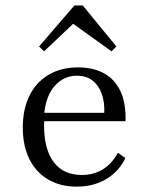

<svg xmlns="http://www.w3.org/2000/svg" viewBox="-20 -674 547 705"><path d="M261.3 11.3Q201.6 11.3 156.9 -14.9Q112.1 -41.1 87.9 -89.9Q63.7 -138.7 63.7 -205.6Q63.7 -272.6 87.9 -322.2Q112.1 -371.8 158.1 -399.2Q204 -426.6 266.1 -426.6Q321.8 -426.6 361.3 -405.2Q400.8 -383.9 421.8 -340.3Q442.7 -296.8 441.1 -229H110.5L109.7 -259.7H362.9Q364.5 -300 353.2 -330.6Q341.9 -361.3 319.4 -378.6Q296.8 -396 262.1 -396Q215.3 -396 181.9 -359.7Q148.4 -323.4 141.9 -252.4L143.5 -250Q142.7 -241.9 142.3 -232.3Q141.9 -222.6 141.9 -212.1Q141.9 -125.8 177.4 -78.6Q212.9 -31.5 280.6 -31.5Q322.6 -31.5 356 -51.2Q389.5 -71 412.9 -112.9L440.3 -93.5Q416.9 -44.4 370.2 -16.5Q323.4 11.3 261.3 11.3ZM141.9 -485.5 123.4 -503.2 253.2 -654H283.9L407.3 -503.2L389.5 -485.5L229 -600.8L268.5 -605.6Z"/></svg>

Font: Playfair 12pt Light
Style: Regular
Weight: 300
Designer: Claus Eggers Sørensen
Foundry: Claus Eggers Sørensen
Version: Version 2.000;gftools[0.9.28]